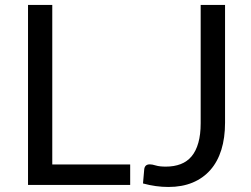

<svg xmlns="http://www.w3.org/2000/svg" viewBox="-20 -736 1000 764"><path d="M498 -81.5V0H91.5V-716.5H188V-81.5ZM875.5 -247.5Q875.5 -187.5 860.8 -140Q846 -92.5 817.2 -59.8Q788.5 -27 746.5 -9.5Q704.5 8 650 8Q600.5 8 549 -6Q550 -20.5 551.5 -34.8Q553 -49 554 -63Q555 -71.5 560.2 -76.8Q565.5 -82 576.5 -82Q585.5 -82 600.2 -77.5Q615 -73 640 -73Q673 -73 699 -83Q725 -93 742.5 -114Q760 -135 769.2 -167.8Q778.5 -200.5 778.5 -245.5V-716.5H875.5Z"/></svg>

Font: Lato-Regular
Style: Regular
Weight: 400
Designer: Lukasz Dziedzic with Adam Twardoch and Botio Nikoltchev
Foundry: tyPoland Lukasz Dziedzic
Version: Version 2.015; 2015-08-06; http://www.latofonts.com/